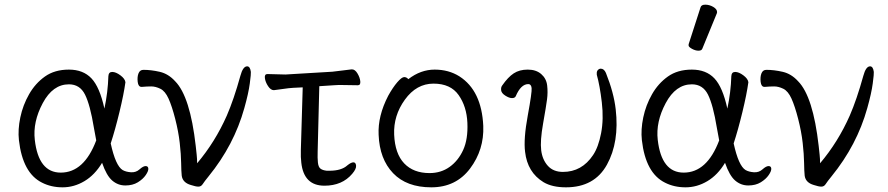

<svg xmlns="http://www.w3.org/2000/svg" viewBox="-20 -784 3802 822"><path d="M454 -170Q475 -74 505 -56Q519 -48 540.5 -46.5Q562 -45 577.5 -59Q593 -73 603.5 -73Q614 -73 615 -62.5Q616 -52 604 -34.5Q592 -17 570 -3.5Q548 10 516.5 10Q485 10 460.5 -11Q436 -32 417 -87Q386 -35 341.5 -8.5Q297 18 248 18Q199 18 160 -2Q77 -43 61 -184Q56 -229 67 -281.5Q78 -334 104.5 -380.5Q131 -427 172.5 -456.5Q214 -486 275 -486Q336 -486 371.5 -448.5Q407 -411 427 -319Q442 -390 444 -458Q445 -476 460.5 -476Q476 -476 495.5 -461.5Q515 -447 517 -432Q510 -381 491.5 -304.5Q473 -228 454 -170ZM240 -45Q340 -45 392 -183Q387 -209 382 -237Q366 -335 344 -379Q322 -423 275 -423Q206 -423 163 -342.5Q120 -262 129 -185Q145 -45 240 -45Z M587 -412H586Q572 -412 569.5 -433.5Q567 -455 573 -470Q579 -485 594 -485Q627 -485 664 -476.5Q701 -468 730 -436Q794 -371 818 -159L822 -122Q824 -103 824 -85Q901 -176 951 -289Q981 -358 1009 -459Q1020 -500 1038 -500Q1051 -500 1054 -476Q1055 -469 1049.5 -427Q1044 -385 1026 -321Q982 -163 873 -29Q855 -7 848 4Q841 15 829.5 15Q818 15 797 8Q762 -2 758 -32Q756 -51 755.5 -87Q755 -123 749.5 -172Q744 -221 730 -275.5Q716 -330 701.5 -362Q687 -394 666.5 -404Q646 -414 627.5 -414Q609 -414 587 -412Z M1512 -419 1447 -420Q1437 -420 1427 -420Q1417 -420 1409 -419L1347 -415L1340 -136Q1339 -108 1341 -88.5Q1343 -69 1352 -62Q1361 -55 1379 -53H1390Q1442 -53 1467 -76Q1483 -89 1493 -89Q1503 -89 1504.5 -75Q1506 -61 1488 -40Q1445 11 1369 11Q1281 11 1270 -87Q1267 -110 1268 -142L1276 -410L1235 -408Q1217 -407 1190.5 -403Q1164 -399 1153 -398H1152Q1139 -398 1127.5 -415.5Q1116 -433 1114 -450Q1112 -467 1125 -467L1202 -465L1403 -477Q1424 -479 1448.5 -482.5Q1473 -486 1485 -487H1487Q1500 -487 1510.5 -469.5Q1521 -452 1522.5 -435.5Q1524 -419 1512 -419Z M1728 -445Q1781 -486 1841 -486Q1901 -486 1947 -457Q2042 -396 2049 -245Q2053 -143 1992.5 -62.5Q1932 18 1826.5 18Q1721 18 1663 -42.5Q1605 -103 1601 -207Q1597 -287 1642 -374Q1662 -410 1681 -432Q1700 -454 1710.5 -454Q1721 -454 1728 -445ZM1819 -43Q1868 -43 1905 -69.5Q1942 -96 1963 -142Q1984 -188 1981 -258Q1978 -328 1943.5 -377Q1909 -426 1836 -426Q1763 -426 1713.5 -357.5Q1664 -289 1667.5 -207.5Q1671 -126 1710.5 -84.5Q1750 -43 1819 -43Z M2535 -464V-468Q2534 -478 2539.5 -484Q2545 -490 2552 -490Q2566 -490 2574 -472Q2608 -387 2616 -316Q2632 -176 2578.5 -79Q2525 18 2403 18Q2344 18 2307 -4Q2238 -46 2228 -134Q2221 -189 2239.5 -289.5Q2258 -390 2256 -407Q2254 -424 2242 -424Q2210 -424 2188 -372Q2184 -364 2172 -364Q2160 -364 2143.5 -374.5Q2127 -385 2125.5 -397.5Q2124 -410 2130 -418Q2155 -454 2179.5 -470Q2204 -486 2239.5 -486Q2275 -486 2297 -467Q2319 -448 2322.5 -418.5Q2326 -389 2322 -358.5Q2318 -328 2305 -254.5Q2292 -181 2297 -140.5Q2302 -100 2325.5 -74Q2349 -48 2390 -48Q2471 -48 2519 -120Q2542 -154 2553.5 -214Q2565 -274 2556.5 -346Q2548 -418 2535 -464Z M2979 -752Q2982 -764 2999.5 -764Q3017 -764 3033.5 -754.5Q3050 -745 3050 -732Q3050 -729 3049 -727L2987 -576Q2984 -567 2970.5 -567Q2957 -567 2942.5 -575Q2928 -583 2928 -589.5Q2928 -596 2929 -597ZM3121 -170Q3142 -74 3172 -56Q3186 -48 3207.5 -46.5Q3229 -45 3244.5 -59Q3260 -73 3270.5 -73Q3281 -73 3282 -62.5Q3283 -52 3271 -34.5Q3259 -17 3237 -3.5Q3215 10 3183.5 10Q3152 10 3127.5 -11Q3103 -32 3084 -87Q3053 -35 3008.5 -8.5Q2964 18 2915 18Q2866 18 2827 -2Q2744 -43 2728 -184Q2723 -229 2734 -281.5Q2745 -334 2771.5 -380.5Q2798 -427 2839.5 -456.5Q2881 -486 2942 -486Q3003 -486 3038.5 -448.5Q3074 -411 3094 -319Q3109 -390 3111 -458Q3112 -476 3127.5 -476Q3143 -476 3162.5 -461.5Q3182 -447 3184 -432Q3177 -381 3158.5 -304.5Q3140 -228 3121 -170ZM2907 -45Q3007 -45 3059 -183Q3054 -209 3049 -237Q3033 -335 3011 -379Q2989 -423 2942 -423Q2873 -423 2830 -342.5Q2787 -262 2796 -185Q2812 -45 2907 -45Z M3254 -412H3253Q3239 -412 3236.5 -433.5Q3234 -455 3240 -470Q3246 -485 3261 -485Q3294 -485 3331 -476.5Q3368 -468 3397 -436Q3461 -371 3485 -159L3489 -122Q3491 -103 3491 -85Q3568 -176 3618 -289Q3648 -358 3676 -459Q3687 -500 3705 -500Q3718 -500 3721 -476Q3722 -469 3716.5 -427Q3711 -385 3693 -321Q3649 -163 3540 -29Q3522 -7 3515 4Q3508 15 3496.5 15Q3485 15 3464 8Q3429 -2 3425 -32Q3423 -51 3422.5 -87Q3422 -123 3416.5 -172Q3411 -221 3397 -275.5Q3383 -330 3368.5 -362Q3354 -394 3333.5 -404Q3313 -414 3294.5 -414Q3276 -414 3254 -412Z"/></svg>

Font: ToneOZ-Pinyin-WenKai-Regular
Style: Regular
Weight: 400
Designer: Fontworks Inc.
Foundry: ToneOZ
Version: Version 0.240331